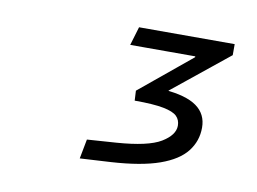

<svg xmlns="http://www.w3.org/2000/svg" viewBox="-52 -784 719 537"><g transform="rotate(10 307.0 -515.0)"><path d="M415.2 -534.1 403.1 -550.2Q465.3 -545.3 495.3 -523.9Q525.3 -502.5 525.3 -463.9Q525.3 -425.9 502.2 -396.3Q479 -366.6 427.9 -348.5Q376.7 -330.3 291 -325L203.3 -320L213.9 -375.4L296.7 -381.1Q385.6 -387.5 421.7 -409.2Q457.7 -431 457.7 -457.6Q457.7 -473.8 447.3 -484.2Q436.8 -494.7 408.7 -500.2Q380.5 -505.8 326.6 -505.8L325.1 -533.8L498 -676.2L472 -627.2V-683.3L574.6 -678.7L389.5 -529.3L415.2 -578.6ZM287.2 -657.2 303 -710H574.6V-678.7L524.6 -657.2Z"/></g></svg>

Font: Intel One Mono Light
Style: Italic
Weight: 300
Italic angle: -16°
Monospace: yes
Designer: Fred Shallcrass
Foundry: Frere-Jones Type LLC
Version: Version 1.004